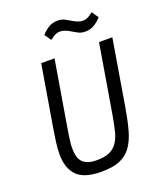

<svg xmlns="http://www.w3.org/2000/svg" viewBox="-163 -998 926 1111"><g transform="rotate(-20 300.0 -442.5)"><path d="M236 -698 169 -298Q164 -271 161.5 -251.5Q159 -232 157 -218Q155 -204 154.5 -193Q154 -182 154 -173Q154 -147 159 -126Q164 -105 176.5 -90.5Q189 -76 211 -68Q233 -60 266 -60Q315 -60 345 -74Q375 -88 393 -115.5Q411 -143 420.5 -183Q430 -223 439 -274L510 -698H592L524 -291Q511 -213 495 -156Q479 -99 452 -61.5Q425 -24 381.5 -6Q338 12 269 12Q162 12 117.5 -34Q73 -80 73 -166Q73 -198 78.5 -240Q84 -282 91 -323L154 -698ZM458 -782Q433 -782 415 -791.5Q397 -801 382 -810Q365 -821 348.5 -827Q332 -833 318 -833Q302 -833 287 -825.5Q272 -818 255 -804L227 -845Q244 -865 269 -881Q294 -897 326 -897Q351 -897 369 -887.5Q387 -878 402 -869Q419 -858 435.5 -852Q452 -846 466 -846Q482 -846 497 -853.5Q512 -861 529 -875L557 -834Q540 -814 515 -798Q490 -782 458 -782Z"/></g></svg>

Font: IBM Plex Mono
Style: Italic
Weight: 400
Italic angle: -9°
Monospace: yes
Designer: Mike Abbink, Paul van der Laan, Pieter van Rosmalen
Foundry: Bold Monday
Version: Version 2.3